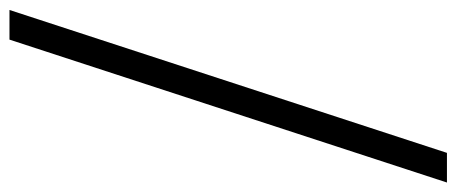

<svg xmlns="http://www.w3.org/2000/svg" viewBox="-298 -448 940 395"><g transform="rotate(-90 171.5 -250.0)"><path d="M-6 200 288 -700H349L55 200Z"/></g></svg>

Font: Space Grotesk Frontify Light
Style: Regular
Weight: 300
Designer: Florian Karsten
Version: Version 2.000